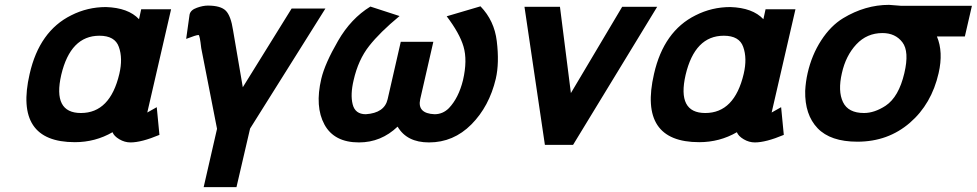

<svg xmlns="http://www.w3.org/2000/svg" viewBox="-20 -571 4019 790"><path d="M471 -267Q486 -331 469 -378Q453 -424 389 -424Q270 -424 232 -263Q196 -106 313 -106Q433 -106 471 -267ZM517 15Q493 15 471 2Q449 -11 443 -27Q372 14 288 14Q37 14 102 -267Q142 -443 273 -508Q340 -542 416 -542Q508 -539 552 -492L561 -533H684L586 -108L625 -130L636 -16Q562 15 517 15Z M1319 -536 1009 -42 953 199H818L873 -41L808 -373Q802 -427 797 -427Q787 -427 746 -411L760 -511Q764 -530 790 -539Q815 -548 835 -548Q888 -548 909 -527Q930 -506 939 -446L979 -212L1180 -536Z M1709 -163Q1696 -104 1768 -101Q1802 -101 1827 -126Q1867 -168 1885 -241Q1904 -323 1887 -380Q1871 -434 1818 -504L1957 -545Q2014 -486 2024 -402Q2035 -312 2020 -247Q1993 -133 1919.5 -59Q1846 15 1745 15Q1654 15 1616 -50Q1548 15 1457 15Q1355 15 1315 -58.5Q1275 -132 1302 -247Q1317 -310 1371 -403Q1424 -495 1504 -544L1624 -505Q1543 -438 1499 -382Q1454 -325 1435 -241Q1421 -182 1431 -142Q1441 -101 1485 -101Q1562 -106 1575 -163L1629 -399H1763Z M2684 -543 2338 25H2222L2138 -543H2284L2329 -188L2540 -543Z M3040 -267Q3055 -331 3038 -378Q3022 -424 2958 -424Q2839 -424 2801 -263Q2765 -106 2882 -106Q3002 -106 3040 -267ZM3086 15Q3062 15 3040 2Q3018 -11 3012 -27Q2941 14 2857 14Q2606 14 2671 -267Q2711 -443 2842 -508Q2909 -542 2985 -542Q3077 -539 3121 -492L3130 -533H3253L3155 -108L3194 -130L3205 -16Q3131 15 3086 15Z M3638 -551Q3644 -551 3664 -549Q3684 -547 3689 -547H3979L3950 -421H3835Q3862 -357 3842 -270Q3813 -143 3724 -66Q3634 12 3508 12Q3397 12 3344 -43.5Q3291 -99 3293 -197Q3295 -235 3303 -270Q3320 -345 3359 -405Q3398 -465 3449 -496Q3540 -551 3638 -551ZM3444 -270Q3427 -196 3448.5 -151Q3470 -106 3535 -106Q3578 -106 3624 -136Q3678 -172 3701 -270Q3722 -359 3693 -397Q3664 -435 3611 -435Q3547 -435 3503.5 -388.5Q3460 -342 3444 -270Z"/></svg>

Font: Miedinger
Style: Bold-Italic
Weight: 700
Italic angle: -13°
Version: Version 001.000